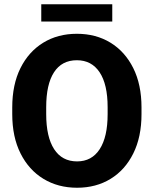

<svg xmlns="http://www.w3.org/2000/svg" viewBox="-20 -881 730 911"><path d="M651.4 -371.1V-339.4Q651.4 -231.4 612.5 -153.1Q573.7 -74.7 504.9 -32.5Q436 9.8 345.7 9.8Q255.4 9.8 186 -32.5Q116.7 -74.7 77.4 -153.1Q38.1 -231.4 38.1 -339.4V-371.1Q38.1 -479.5 77.1 -557.9Q116.2 -636.2 185.3 -678.5Q254.4 -720.7 344.7 -720.7Q435.1 -720.7 504.2 -678.5Q573.2 -636.2 612.3 -557.9Q651.4 -479.5 651.4 -371.1ZM490.7 -339.4V-372.1Q490.7 -481 452.6 -538.1Q414.6 -595.2 344.7 -595.2Q273.4 -595.2 236.3 -538.1Q199.2 -481 199.2 -372.1V-339.4Q199.2 -231.4 236.8 -173.3Q274.4 -115.2 345.7 -115.2Q415.5 -115.2 453.1 -173.3Q490.7 -231.4 490.7 -339.4ZM512.7 -860.8V-778.8H175.8V-860.8Z"/></svg>

Font: Vazirmatn UI ExtraBold
Style: Regular
Weight: 800
Designer: Saber Rastikerdar
Foundry: Saber Rastikerdar
Version: Version 33.003